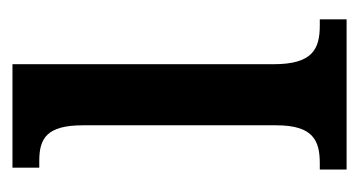

<svg xmlns="http://www.w3.org/2000/svg" viewBox="-154 -422 576 308"><g transform="rotate(-90 134.0 -268.0)"><path d="M16 0H257V-43H247C209 -43 185 -55 185 -117V-536H19V-493H30C66 -493 87 -481 87 -423V-113C87 -54 63 -43 26 -43H16Z"/></g></svg>

Font: Noto Serif Armenian ExtraCondensed Medium
Style: Regular
Weight: 500
Width: 2
Designer: Monotype Design Team
Foundry: Monotype Imaging Inc.
Version: Version 2.008